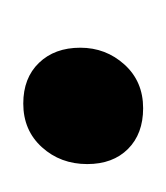

<svg xmlns="http://www.w3.org/2000/svg" viewBox="-9 -133 143 165"><g transform="rotate(-90 62.5 -50.5)"><path d="M56 -102Q78 -102 91 -88.5Q104 -75 104 -53Q104 -31 89.5 -15Q75 1 52 1Q30 1 17 -12Q4 -25 4 -47Q4 -70 18.5 -86Q33 -102 56 -102Z"/></g></svg>

Font: Lucien Schoenschriftv CAT
Style: Regular
Weight: 400
Designer: Lucian Bernhard 1928
Foundry: CAT-Fonts Peter Wiegel
Version: Version 1.000